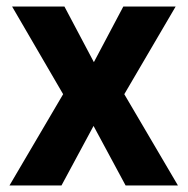

<svg xmlns="http://www.w3.org/2000/svg" viewBox="-20 -567 574 587"><path d="M173 -279 17 -547H177L267 -377L357 -547H517L360 -279L524 0H364L266 -182L168 0H9Z"/></svg>

Font: Noto Sans Hebrew SemiCondensed
Style: Bold
Weight: 700
Width: 4
Designer: Monotype Design Team
Foundry: Monotype Imaging Inc.
Version: Version 2.004; ttfautohint (v1.8.4.7-5d5b)